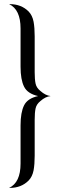

<svg xmlns="http://www.w3.org/2000/svg" viewBox="-20 -794 291 935"><path d="M80.1 -183.6Q80.1 -246.6 97.2 -280.8Q113.8 -314.9 165.5 -326.2Q113.8 -337.9 97.2 -372.1Q80.1 -406.2 80.1 -469.2V-655.3Q80.1 -747.6 24.4 -773.9H27.3Q83.5 -773.9 119.1 -738.3Q137.7 -719.2 143.6 -688Q148.9 -658.7 148.9 -617.2V-442.4Q148.9 -406.7 153.3 -386.7Q157.7 -366.2 176.8 -351.1Q201.2 -329.1 226.6 -326.2Q201.2 -323.7 176.8 -301.8Q157.7 -286.6 153.3 -266.1Q148.9 -246.1 148.9 -210.4V-35.6Q148.9 5.9 143.6 35.2Q137.7 66.4 119.1 85.4Q83.5 121.1 27.3 121.1H24.4Q80.1 94.7 80.1 2.4Z"/></svg>

Font: inglobal
Style: Regular
Weight: 400
Designer: Andrey Kochetov, Denis Davydov, Evgeny Yurtaev
Foundry: inglobal
Version: Version 1.00 September 25, 2014, initial release